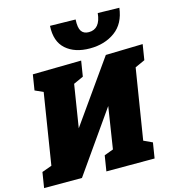

<svg xmlns="http://www.w3.org/2000/svg" viewBox="-154 -1085 1100 1200"><g transform="rotate(-15 396.0 -485.0)"><path d="M810 -710 794 -610 730 -581 657 -126 713 -100 697 0H385L401 -100L460 -122L502 -392L227 0H-18L-2 -100L62 -123L135 -581L82 -605L98 -705L412 -710L396 -610L332 -581L288 -305L570 -704ZM280 -970 445 -967Q442 -914 457 -891.5Q472 -869 505 -869Q579 -869 589 -970L728 -967Q716 -867 649 -818Q582 -769 486 -769Q388 -769 331 -819.5Q274 -870 280 -970Z"/></g></svg>

Font: Bitter Pro Black
Style: Italic
Weight: 900
Italic angle: -9°
Designer: Sol Matas, and Bitter project Authors
Foundry: Sol Matas
Version: Version 1.010